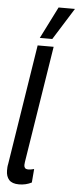

<svg xmlns="http://www.w3.org/2000/svg" viewBox="-63 -985 423 1028"><g transform="rotate(5 148.5 -471.0)"><path d="M115 -740H201L105 -134Q103 -121 101.5 -112Q100 -103 100 -96Q100 -86 105 -80Q110 -74 124 -74Q136 -74 154 -79L148 -6Q117 10 80 10Q43 10 26.5 -8.5Q10 -27 10 -59Q10 -67 10.5 -76Q11 -85 13 -93ZM123 -781 209 -952H297L190 -781Z"/></g></svg>

Font: Georama Condensed Medium
Style: Italic
Weight: 500
Width: 3
Italic angle: -9°
Designer: Jean-Baptiste Levee
Foundry: Production Type
Version: Version 1.000